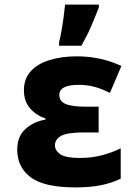

<svg xmlns="http://www.w3.org/2000/svg" viewBox="-20 -805 603 835"><path d="M308 10Q172 10 113.5 -34Q55 -78 55 -154Q55 -212 90.5 -244Q126 -276 178 -285V-290Q139 -302 111.5 -333Q84 -364 84 -412Q84 -463 114 -495.5Q144 -528 196 -544Q248 -560 314 -560Q419 -560 508 -518L458 -401Q424 -418 392.5 -427Q361 -436 322 -436Q238 -436 238 -392Q238 -364 266 -352.5Q294 -341 354 -341H409V-229H344Q272 -229 245.5 -214Q219 -199 219 -173Q219 -150 242.5 -134Q266 -118 327 -118Q379 -118 424 -130Q469 -142 505 -160V-28Q466 -9 419 0.5Q372 10 308 10ZM237 -622Q242 -641 247.5 -671.5Q253 -702 257 -733.5Q261 -765 263 -785H410V-773Q395 -734 377 -692Q359 -650 334 -606H237Z"/></svg>

Font: Noto Sans Mono SemiCondensed Black
Style: Regular
Weight: 900
Width: 4
Designer: Monotype Design Team
Foundry: Monotype Imaging Inc.
Version: Version 2.014; ttfautohint (v1.8.4.7-5d5b)